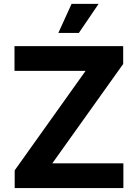

<svg xmlns="http://www.w3.org/2000/svg" viewBox="-20 -964 707 984"><path d="M55.3 0V-91L418.6 -600.8H54.3V-727.5H611.3V-636.1L248 -126.8H612.3V0ZM279.1 -795.3 346.9 -944.3H485.5L384.2 -795.3Z"/></svg>

Font: GitLab Sans
Style: Regular
Weight: 400
Designer: Rasmus Andersson
Foundry: Modifications by GitLab B.V., manufactured by rsms
Version: Version 4.000;git-c8fb6b7